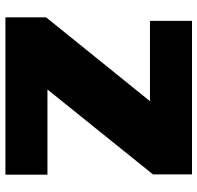

<svg xmlns="http://www.w3.org/2000/svg" viewBox="-30 -698 728 708"><g transform="rotate(90 334.0 -344.0)"><path d="M44 0V-150L353 -533H57V-688H623V-544L310 -155H624V0Z"/></g></svg>

Font: Saira SemiExpanded ExtraBold
Style: Regular
Weight: 800
Width: 6
Designer: Hector Gatti with collaboration of the Omnibus-Type team
Foundry: Omnibus-Type
Version: Version 1.101